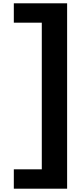

<svg xmlns="http://www.w3.org/2000/svg" viewBox="-20 -880 489 1160"><path d="M63.5 143V260H385.5V-860H63.5V-743H232.5V143Z"/></svg>

Font: Sztylet
Style: Bd
Weight: 700
Foundry: Cannot Into Space Fonts, PlusOne Fonts
Version: Version 0.12